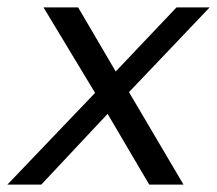

<svg xmlns="http://www.w3.org/2000/svg" viewBox="-60 -501 589 521"><path d="M-40 0H52L232 -192L345 0H438L290 -251L509 -481H419L254 -307L152 -481H58L198 -249Z"/></svg>

Font: Geom Light
Style: Italic
Weight: 300
Italic angle: -10°
Version: Version 1.102